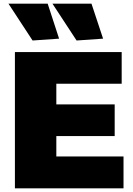

<svg xmlns="http://www.w3.org/2000/svg" viewBox="-20 -1023 724 1043"><path d="M61 -740H641V-568H286V-456H603V-284H286V-173H651V0H61ZM157 -803 26 -1003H239L301 -813ZM396 -803 265 -1003H477L540 -813Z"/></svg>

Font: Plata Sans Black
Style: Regular
Weight: 900
Designer: Pablo Impallari, Andres Torresi, & Cristiano Sobral
Foundry: Pablo Impallari, Andres Torresi, & Cristiano Sobral
Version: Version 1.00;December 28, 2019;FontCreator 12.0.0.2547 64-bi